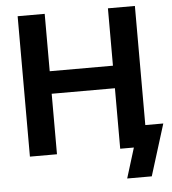

<svg xmlns="http://www.w3.org/2000/svg" viewBox="-59 -782 887 991"><g transform="rotate(-5 385.0 -286.0)"><path d="M69.3 0V-727.5H209.5V-430.2H537.1V-727.5H676.8V0H537.1V-313.5H209.5V0ZM559.6 156.2 607.9 0H569.3V-110.4H770L687 156.2Z"/></g></svg>

Font: Inter
Style: 650
Weight: 650
Designer: Rasmus Andersson
Foundry: rsms
Version: Version 4.001;git-66647c0bb